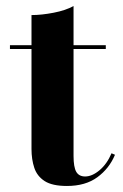

<svg xmlns="http://www.w3.org/2000/svg" viewBox="-20 -610 409 637"><path d="M202 7Q153.5 7 128.2 -9.2Q103 -25.5 93.8 -53.2Q84.5 -81 84.5 -116V-560Q118 -560 158 -567.8Q198 -575.5 224 -590V-93Q224 -55.5 233 -40Q242 -24.5 262.5 -24.5Q285.5 -24.5 310.2 -45.2Q335 -66 350 -101.5L361.5 -96.5Q342.5 -51 303 -22Q263.5 7 202 7ZM13 -447.5V-460H331V-447.5Z"/></svg>

Font: Bodoni Moda 18pt
Style: Bold
Weight: 700
Designer: Owen Earl
Foundry: indestructible type
Version: Version 2.004